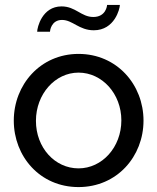

<svg xmlns="http://www.w3.org/2000/svg" viewBox="-20 -750 639 780"><path d="M232 -669C275 -669 301 -627 361 -627C446 -627 467 -715 467 -730H415C415 -726 410 -681 359 -681C310 -681 287 -724 230 -724C151 -724 131 -638 131 -621H183C183 -625 188 -669 232 -669ZM36 -260C36 -115 142 10 299 10C456 10 563 -115 563 -260C563 -406 455 -531 299 -531C144 -531 36 -406 36 -260ZM299 -66C203 -66 126 -150 126 -259C126 -368 204 -455 299 -455C395 -455 473 -369 473 -261C473 -152 395 -66 299 -66Z"/></svg>

Font: FIGSv2-sans-serif Medium
Style: Regular
Weight: 500
Designer: Matt McInerney, Pablo Impallari, Rodrigo Fuenzalida,Mirko Velimirovic
Foundry: Matt McInerney, Pablo Impallari, Rodrigo Fuenzalida
Version: Version 4.021;hotconv 1.0.109;makeotfexe 2.5.65596